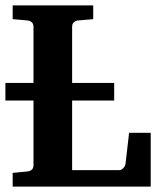

<svg xmlns="http://www.w3.org/2000/svg" viewBox="-20 -691 594 711"><path d="M26.9 0V-50.8L82 -56.2Q91.3 -57.1 97.7 -62.7Q104 -68.4 104 -78.1V-318.8H0V-383.8H104V-592.8Q104 -602.5 97.7 -608.4Q91.3 -614.3 82 -615.2L26.9 -620.1V-670.9H325.2V-620.1L269 -615.2Q259.8 -614.3 253.4 -608.4Q247.1 -602.5 247.1 -592.8V-383.8H402.8V-318.8H247.1V-61H420.9Q426.3 -61 430.4 -63.5Q434.6 -65.9 437.7 -69.6Q440.9 -73.2 442.6 -77.1Q444.3 -81.1 444.8 -84L458 -199.2H538.1V0Z"/></svg>

Font: Charis SIL Phon
Style: Bold
Weight: 700
Foundry: SIL International
Version: Version 5.000